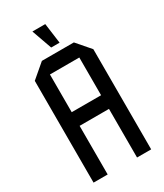

<svg xmlns="http://www.w3.org/2000/svg" viewBox="-215 -954 884 1036"><g transform="rotate(-30 227.5 -435.5)"><path d="M48 0V-634.1L135 -708.3H136V0ZM136 -302.9V-388.1H319V-302.9ZM319 0V-623.1H407V0ZM136 -623.1V-708.3H334.2L407 -624.1V-623.1ZM214.5 -745.6 170.3 -870.1V-871.1H250L266.9 -745.6Z"/></g></svg>

Font: Foldit Thin
Style: Regular
Weight: 100
Designer: Sophia Tai
Foundry: Sophia Tai
Version: Version 1.003